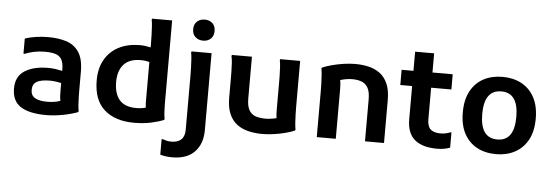

<svg xmlns="http://www.w3.org/2000/svg" viewBox="-59 -978 4042 1408"><g transform="rotate(5 1962.0 -273.5)"><path d="M298 12Q173 12 109.5 -29Q46 -70 46 -162Q46 -251 111 -292.5Q176 -334 282 -334Q314 -334 339.5 -330Q365 -326 387 -321V-330Q387 -381 371 -407Q355 -433 324 -441.5Q293 -450 247 -450Q205 -450 166 -441.5Q127 -433 103 -422H93V-533Q129 -546 174 -552.5Q219 -559 264 -559Q339 -559 397.5 -540.5Q456 -522 490 -471.5Q524 -421 524 -326V-200Q524 -179 524.5 -147.5Q525 -116 527 -86Q529 -56 533 -38L530 -30Q479 -11 416.5 0.5Q354 12 298 12ZM176 -163Q176 -122 207 -104Q238 -86 296 -86Q322 -86 346.5 -89.5Q371 -93 393 -101Q389 -118 388 -138.5Q387 -159 387 -193V-232Q368 -236 346 -239Q324 -242 304 -242Q239 -242 207.5 -224Q176 -206 176 -163Z M944 12Q805 12 725 -59Q645 -130 645 -275Q645 -363 681 -426.5Q717 -490 782 -524Q847 -558 935 -559Q960 -559 981 -556Q1002 -553 1018 -549V-580Q1018 -604 1017 -638Q1016 -672 1014 -703.5Q1012 -735 1008 -752L1011 -760H1158V-197Q1158 -177 1158 -146Q1158 -115 1160 -84.5Q1162 -54 1166 -36L1163 -28Q1121 -11 1066.5 0.5Q1012 12 944 12ZM788 -275Q788 -189 827.5 -143Q867 -97 951 -97Q972 -97 989.5 -99.5Q1007 -102 1021 -106Q1019 -120 1018.5 -136Q1018 -152 1018 -170V-441Q1006 -445 990 -447.5Q974 -450 954 -450Q871 -450 829.5 -404Q788 -358 788 -275Z M1396 -632Q1362 -632 1339.5 -652.5Q1317 -673 1317 -710Q1317 -746 1339.5 -766.5Q1362 -787 1396 -787Q1431 -787 1453 -766.5Q1475 -746 1475 -710Q1475 -673 1453 -652.5Q1431 -632 1396 -632ZM1246 240Q1217 240 1195 236.5Q1173 233 1157 228V114H1167Q1180 119 1194.5 122.5Q1209 126 1231 126Q1276 126 1301.5 102.5Q1327 79 1327 29V-377Q1327 -397 1326 -428Q1325 -459 1323 -489.5Q1321 -520 1317 -538L1320 -546H1467V21Q1467 122 1410 181Q1353 240 1246 240Z M1889 12Q1836 12 1788.5 1Q1741 -10 1704 -36.5Q1667 -63 1645.5 -111Q1624 -159 1624 -232V-377Q1624 -397 1623.5 -428Q1623 -459 1621 -489.5Q1619 -520 1614 -538L1617 -546H1764V-238Q1764 -184 1780.5 -154Q1797 -124 1828 -113Q1859 -102 1901 -102Q1922 -102 1943 -105Q1964 -108 1983 -113Q1981 -126 1980 -142.5Q1979 -159 1979 -178V-377Q1979 -397 1978.5 -428Q1978 -459 1976 -489.5Q1974 -520 1970 -538L1972 -546H2119V-204Q2119 -184 2120 -152.5Q2121 -121 2123 -90.5Q2125 -60 2129 -42L2126 -34Q2096 -21 2055 -10.5Q2014 0 1970 6Q1926 12 1889 12Z M2289 0V-341Q2289 -361 2288 -392.5Q2287 -424 2285 -454.5Q2283 -485 2279 -503L2282 -511Q2312 -524 2353.5 -535Q2395 -546 2439.5 -552.5Q2484 -559 2524 -559Q2575 -559 2621.5 -548.5Q2668 -538 2705 -511Q2742 -484 2763 -436.5Q2784 -389 2784 -315V0H2644V-309Q2644 -364 2627.5 -393.5Q2611 -423 2581.5 -434.5Q2552 -446 2511 -446Q2489 -446 2466.5 -442Q2444 -438 2424 -432Q2429 -403 2429 -364V0Z M3174 8Q3067 8 3010 -39.5Q2953 -87 2953 -190V-434H2866V-546H2953V-687H3093V-546H3242V-434H3093V-201Q3093 -150 3117 -128Q3141 -106 3191 -106Q3210 -106 3228.5 -110Q3247 -114 3261 -120H3270V-8Q3252 -1 3228 3.5Q3204 8 3174 8Z M3340 -275Q3340 -368 3374.5 -431.5Q3409 -495 3469.5 -527Q3530 -559 3609 -559Q3687 -559 3747.5 -527Q3808 -495 3842.5 -431.5Q3877 -368 3877 -275Q3877 -181 3842.5 -118Q3808 -55 3747.5 -22.5Q3687 10 3609 10Q3529 10 3468.5 -22.5Q3408 -55 3374 -118Q3340 -181 3340 -275ZM3483 -275Q3483 -98 3609 -98Q3734 -98 3734 -275Q3734 -452 3609 -452Q3483 -452 3483 -275Z"/></g></svg>

Font: Kufam SemiBold
Style: Regular
Weight: 600
Designer: Wael Morcos, Artur Schmal
Foundry: Original Type
Version: Version 1.300; ttfautohint (v1.8.3)